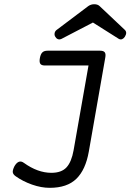

<svg xmlns="http://www.w3.org/2000/svg" viewBox="-20 -692 640 912"><path d="M206.1 -451.2Q189.5 -451.2 181.2 -443.1Q172.9 -435.1 169.4 -416Q166 -397 171.6 -388.9Q177.2 -380.9 193.8 -380.9H400.4L329.6 21.5Q319.8 77.1 295.9 103Q272 128.9 224.1 128.9Q159.2 128.9 93.3 81.5Q68.8 63.5 48.8 97.2Q39.1 116.7 40.8 126.7Q42.5 136.7 54.2 145Q88.4 169.4 132.1 184.8Q175.8 200.2 216.3 200.2Q298.8 200.2 342.8 157.2Q386.7 114.3 401.9 27.8L480 -418Q483.4 -436 477.5 -443.6Q471.7 -451.2 455.1 -451.2ZM421.4 -585 544.4 -507.3Q552.7 -502.9 560.3 -506.1Q567.9 -509.3 573.2 -517.6Q585.4 -537.6 573.2 -549.8L453.1 -663.1Q443.8 -671.9 427.7 -671.9Q412.1 -671.9 399.4 -663.1L249 -549.8Q241.2 -543.9 239.5 -534.7Q237.8 -525.4 242.2 -518.1Q246.6 -509.8 254.4 -506.3Q262.2 -502.9 272 -507.3Z"/></svg>

Font: Courier Prime Code
Style: Italic
Weight: 400
Italic angle: -10°
Designer: Alan Dague-Greene
Foundry: Quote-Unquote Apps
Version: Version 3.18